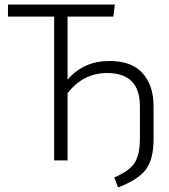

<svg xmlns="http://www.w3.org/2000/svg" viewBox="-20 -705 741 844"><path d="M499 119 482 75Q547 48 571 12Q595 -24 595 -95V-238Q595 -384 451 -384Q345 -384 277 -295V0H218V-632H15V-685H485L478 -632H277V-355Q348 -437 461 -437Q560 -437 607.5 -382.5Q655 -328 655 -239V-92Q655 -4 620.5 41Q586 86 499 119Z"/></svg>

Font: Trujillo Light
Style: Regular
Weight: 300
Designer: Fira Sans original fonts by bBox Type GmbH, Carrois Corporate GbR, & Edenspiekermann AG / Changes by Cristiano Sobral
Foundry: Fira Sans original fonts by bBox Type GmbH, Carrois Corporate GbR, & Edenspiekermann AG / Changes by Cristiano Sobral
Version: Version 4.301;July 28, 2020;FontCreator 13.0.0.2655 64-bit